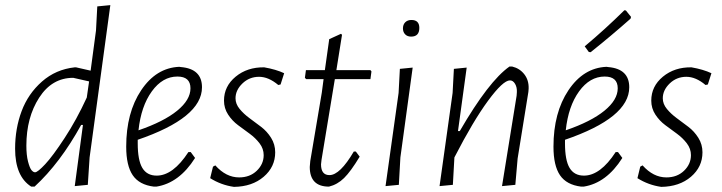

<svg xmlns="http://www.w3.org/2000/svg" viewBox="-20 -723 2819 750"><path d="M277 -460 334 -447 355 -604 360 -698 411 -703 330 -108 323 -1 272 4 304 -235H297Q215 -86 115 6H102Q39 -34 39 -142Q39 -221 64.5 -289Q90 -357 144 -404.5Q198 -452 272 -460ZM83 -154Q83 -117 89.5 -92Q96 -67 103 -58.5Q110 -50 117 -50Q127 -50 156.5 -81.5Q186 -113 232.5 -184Q279 -255 319 -342L328 -405L266 -419Q183 -419 133 -341.5Q83 -264 83 -154Z M742 -106Q680 -8 591 6H581Q524 -1 498.5 -38.5Q473 -76 473 -150Q473 -283 531.5 -370.5Q590 -458 680 -462L687 -461Q769 -454 769 -382Q769 -263 518 -177V-163Q518 -97 536 -67Q554 -37 592 -37Q656 -37 716 -129H725ZM673 -424Q615 -424 573 -366Q531 -308 521 -214Q620 -248 672 -290.5Q724 -333 724 -378Q724 -424 673 -424Z M1012 -460Q1058 -452 1090 -437L1076 -393L1067 -391Q1029 -423 992 -423Q954 -423 927 -397Q900 -371 900 -339Q900 -317 916 -297.5Q932 -278 954.5 -261.5Q977 -245 1000 -227.5Q1023 -210 1039 -184.5Q1055 -159 1055 -128Q1055 -71 1010 -32.5Q965 6 894 7Q844 0 801 -27L812 -72L821 -77Q863 -30 914 -30Q956 -30 983 -56Q1010 -82 1010 -117Q1010 -142 994 -163Q978 -184 955.5 -200.5Q933 -217 910 -234Q887 -251 871 -275.5Q855 -300 855 -330Q855 -386 900.5 -423.5Q946 -461 1012 -460Z M1265 6Q1190 6 1190 -71L1192 -94L1237 -361L1244 -414H1176L1171 -419L1175 -449H1249L1266 -570L1312 -591L1316 -587L1294 -449H1427L1431 -444L1427 -414H1288L1236 -99L1234 -81Q1234 -39 1267 -39Q1308 -39 1362 -131H1370L1385 -111Q1350 -53 1324 -27.5Q1298 -2 1265 6Z M1587 -645Q1618 -645 1618 -614Q1618 -580 1586 -580Q1571 -580 1562.5 -589Q1554 -598 1554 -612Q1554 -627 1563 -636Q1572 -645 1587 -645ZM1592 -459 1544 -108 1538 -1 1486 4 1537 -360 1542 -454Z M1697 4 1748 -360 1753 -454 1803 -459 1769 -211H1776Q1889 -406 1970 -463H1981Q2010 -456 2028 -433Q2046 -410 2045 -377L2044 -364L2002 -104L1993 -1L1941 4L1998 -349L1999 -363Q2000 -382 1992 -395.5Q1984 -409 1972 -409Q1945 -409 1886.5 -329.5Q1828 -250 1756 -110L1755 -108L1749 -1Z M2419 -683 2425 -682 2445 -657 2443 -650Q2365 -581 2287 -519L2280 -520L2264 -542Q2343 -608 2419 -683ZM2411 -106Q2349 -8 2260 6H2250Q2193 -1 2167.5 -38.5Q2142 -76 2142 -150Q2142 -283 2200.5 -370.5Q2259 -458 2349 -462L2356 -461Q2438 -454 2438 -382Q2438 -263 2187 -177V-163Q2187 -97 2205 -67Q2223 -37 2261 -37Q2325 -37 2385 -129H2394ZM2342 -424Q2284 -424 2242 -366Q2200 -308 2190 -214Q2289 -248 2341 -290.5Q2393 -333 2393 -378Q2393 -424 2342 -424Z M2681 -460Q2727 -452 2759 -437L2745 -393L2736 -391Q2698 -423 2661 -423Q2623 -423 2596 -397Q2569 -371 2569 -339Q2569 -317 2585 -297.5Q2601 -278 2623.5 -261.5Q2646 -245 2669 -227.5Q2692 -210 2708 -184.5Q2724 -159 2724 -128Q2724 -71 2679 -32.5Q2634 6 2563 7Q2513 0 2470 -27L2481 -72L2490 -77Q2532 -30 2583 -30Q2625 -30 2652 -56Q2679 -82 2679 -117Q2679 -142 2663 -163Q2647 -184 2624.5 -200.5Q2602 -217 2579 -234Q2556 -251 2540 -275.5Q2524 -300 2524 -330Q2524 -386 2569.5 -423.5Q2615 -461 2681 -460Z"/></svg>

Font: Alegreya Sans SC Light
Style: Italic
Weight: 300
Italic angle: -7°
Designer: Juan Pablo del Peral
Foundry: Huerta Tipografica
Version: Version 2.007